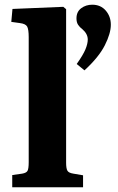

<svg xmlns="http://www.w3.org/2000/svg" viewBox="-20 -796 501 816"><path d="M32 0V-52L74 -58Q92 -61 97 -70Q102 -79 102 -107V-638Q102 -671 95.5 -683Q89 -695 64 -698L28 -703L33 -758L249 -767L261 -757V-105Q261 -80 266.5 -70.5Q272 -61 292 -58L333 -51V0ZM339 -497 306 -524Q333 -562 343 -586Q353 -610 353 -628Q353 -652 330 -672Q319 -680 312 -690.5Q305 -701 305 -718Q305 -746 325 -761Q345 -776 372 -776Q408 -776 429.5 -751Q451 -726 451 -691Q451 -654 425.5 -603.5Q400 -553 339 -497Z"/></svg>

Font: Literata 36pt
Style: Bold
Weight: 700
Designer: Latin by Veronika Burian and Jose Scaglione. Greek by Irene Vlachou. Cyrillic by Vera Evstafieva.
Foundry: TypeTogether
Version: Version 3.002